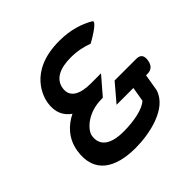

<svg xmlns="http://www.w3.org/2000/svg" viewBox="-156 -734 889 889"><g transform="rotate(-45 288.0 -289.5)"><path d="M48 -172C27 -39 120 11 248 11C337 11 478 -16 506 -110L520 -193H529C557 -193 571 -209 575 -236C579 -262 571 -279 542 -279H400L327 -193H437L425 -122C398 -95 329 -82 263 -82C180 -82 135 -112 145 -173C150 -203 203 -261 298 -261H305L379 -347H312C249 -347 196 -366 205 -424C213 -475 261 -498 331 -498C377 -498 412 -489 442 -478C443 -478 543 -533 521 -546C479 -570 425 -590 348 -590C144 -590 112 -451 108 -425C99 -369 119 -332 153 -308C102 -283 59 -239 48 -172Z"/></g></svg>

Font: Charger Sport
Style: BdExtObl
Weight: 700
Designer: Jasper
Foundry: Cannot Into Space Fonts
Version: Version 1.1